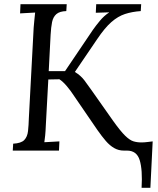

<svg xmlns="http://www.w3.org/2000/svg" viewBox="-20 -720 755 918"><path d="M657 178Q662 92 648 46Q634 0 587 0H572Q547 0 526 -12Q505 -24 486 -46Q467 -68 446 -98L335 -260Q319 -285 300 -307.5Q281 -330 264 -341Q251 -341 238 -340.5Q225 -340 211 -340L199 -119Q198 -92 196 -72.5Q194 -53 192 -40L264 -44L262 0H41L43 -33Q81 -35 96 -50.5Q111 -66 114 -93.5Q117 -121 118 -156L141 -588Q143 -608 144.5 -626.5Q146 -645 148 -660L76 -656L78 -700H299L297 -667Q265 -666 249.5 -652.5Q234 -639 229 -614.5Q224 -590 222 -554L213 -380H291L424 -577Q438 -597 457.5 -620.5Q477 -644 501 -660V-661L438 -659L440 -700H655L653 -667Q611 -664 577.5 -653Q544 -642 512.5 -614.5Q481 -587 444 -532L338 -376Q366 -359 383 -336.5Q400 -314 416 -291L521 -142Q556 -93 578 -71.5Q600 -50 617.5 -44.5Q635 -39 656 -39Q670 -39 685 -41Q700 -43 710 -44L699 178Z"/></svg>

Font: Lora
Style: Italic
Weight: 400
Italic angle: -3°
Designer: Olga Karpushina, Alexei Vanyashin (Cyrillic)
Foundry: Cyreal
Version: Version 3.008